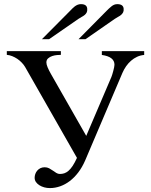

<svg xmlns="http://www.w3.org/2000/svg" viewBox="-20 -915 748 950"><path d="M693.4 -643.1Q674.8 -641.6 658.4 -634Q642.1 -626.5 628.4 -614.5Q614.7 -602.5 604 -587.2Q593.3 -571.8 585.9 -554.7L401.4 -121.1Q386.7 -87.4 367.4 -62Q348.1 -36.6 325.4 -19.3Q302.7 -2 277.6 6.8Q252.4 15.6 227.1 15.6Q212.4 15.6 199 12Q185.5 8.3 174.8 1.5Q164.1 -5.4 157.7 -14.6Q151.4 -23.9 151.4 -35.6Q151.4 -44.4 154.5 -53.7Q157.7 -63 164.1 -70.6Q170.4 -78.1 179.7 -82.8Q189 -87.4 201.2 -87.4Q213.4 -87.4 223.1 -82.3Q232.9 -77.1 241.7 -70.8Q250.5 -64.5 258.8 -59.3Q267.1 -54.2 276.4 -54.2Q287.6 -54.2 298.1 -57.6Q308.6 -61 318.8 -69.8Q329.1 -78.6 339.4 -94Q349.6 -109.4 360.8 -133.8L104 -584Q97.7 -594.7 87.6 -605.2Q77.6 -615.7 65.7 -623.8Q53.7 -631.8 40.3 -637.2Q26.9 -642.6 13.7 -643.6V-662.1H281.2V-643.6Q274.4 -643.6 262.2 -642.6Q250 -641.6 238.3 -637.7Q226.6 -633.8 218 -626.2Q209.5 -618.7 209.5 -606Q209.5 -596.2 215.8 -581.3Q222.2 -566.4 231.9 -549.3L406.7 -242.7L531.2 -534.2Q533.2 -538.6 535.6 -546.9Q538.1 -555.2 540.5 -564.2Q543 -573.2 544.7 -581.8Q546.4 -590.3 546.4 -594.7Q546.4 -634.3 483.9 -643.1V-662.1H693.4ZM411.6 -871.6Q412.6 -860.4 408.9 -853.3Q405.3 -846.2 398.7 -840.8Q392.1 -835.4 383.8 -831.1Q375.5 -826.7 367.7 -821.3L223.1 -721.2H187.5L326.2 -860.8Q332 -866.7 337.9 -872.8Q343.8 -878.9 350.1 -883.5Q356.4 -888.2 364 -891.4Q371.6 -894.5 380.4 -894.5Q410.2 -894.5 411.6 -871.6ZM591.8 -871.6Q592.8 -860.4 588.9 -853.3Q585 -846.2 578.4 -840.8Q571.8 -835.4 563.5 -831.1Q555.2 -826.7 547.4 -821.3L403.3 -721.2H368.7L506.8 -860.8Q518.1 -872.6 531.5 -883.5Q544.9 -894.5 560.1 -894.5Q590.3 -894.5 591.8 -871.6Z"/></svg>

Font: Doulos SIL Compact
Style: Regular
Weight: 400
Designer: Walt Agee, Victor Gaultney, Peter Martin, Debbi Hosken
Foundry: SIL International
Version: Version 4.110; 2011; Maintenance release ; LnSpcTght